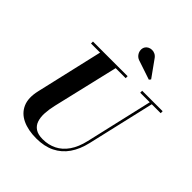

<svg xmlns="http://www.w3.org/2000/svg" viewBox="-269 -1170 1351 1351"><g transform="rotate(45 407.0 -494.5)"><path d="M320.5 14.5Q239 14.5 181.6 -12.5Q124.3 -39.5 100.4 -93.8Q76.5 -148 95.5 -230L215.5 -750H370.5L250.5 -240Q239.5 -193 237.4 -152Q235.3 -111 245.9 -79.9Q256.5 -48.8 283.3 -31.1Q310 -13.5 356.3 -13.5Q413.3 -13.5 459.9 -36.8Q506.5 -60 539.8 -108Q573 -156 590 -230L709.8 -750H729.8L609.5 -230Q591.5 -151.5 553.8 -97Q516 -42.5 457.8 -14Q399.5 14.5 320.5 14.5ZM120.5 -730.5V-750H465.5V-730.5ZM610.3 -730.5V-750H814V-730.5ZM588.3 -838.2 452.8 -883.7Q429 -889.7 415.4 -906.2Q401.8 -922.7 399.9 -942.9Q398 -963 408.5 -979Q415.3 -989.3 427.9 -995.8Q440.5 -1002.3 455.9 -1002.6Q471.3 -1003 486.3 -995.5Q501.3 -988 512.8 -970.5L598.5 -851Z"/></g></svg>

Font: Bodoni Moda
Style: Italic
Weight: 400
Italic angle: -13°
Designer: Owen Earl
Foundry: indestructible type
Version: Version 2.005